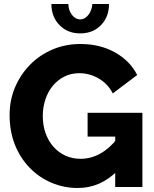

<svg xmlns="http://www.w3.org/2000/svg" viewBox="-20 -935 772 960"><path d="M369 5Q299 5 237 -21.5Q175 -48 128 -96.5Q81 -145 54.5 -211.5Q28 -278 28 -360Q28 -434 55 -498Q82 -562 130 -611Q178 -660 242.5 -687.5Q307 -715 382 -715Q480 -715 555 -673Q630 -631 666 -560L544 -468Q520 -515 474.5 -542Q429 -569 376 -569Q336 -569 302.5 -552.5Q269 -536 244.5 -506.5Q220 -477 207 -438Q194 -399 194 -354Q194 -308 208 -269Q222 -230 247 -201.5Q272 -173 306.5 -157Q341 -141 383 -141Q434 -141 480.5 -166.5Q527 -192 566 -242V-80Q481 5 369 5ZM556 -252H418V-371H692V0H556ZM381 -838Q404 -838 421.5 -860Q439 -882 442 -915H525Q525 -851 485 -809.5Q445 -768 381 -768Q318 -768 277.5 -809.5Q237 -851 237 -915H322Q322 -884 339.5 -861Q357 -838 381 -838Z"/></svg>

Font: Raleway Thin ExtraBold
Style: Regular
Weight: 800
Version: Version 4.026